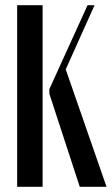

<svg xmlns="http://www.w3.org/2000/svg" viewBox="-20 -719 430 739"><path d="M144 0H46V-699H144ZM170 -358V-376L317 -699H344L233 -452L390 0H287Z"/></svg>

Font: Moniqa Narrow Heading
Style: Bold
Weight: 700
Width: 4
Designer: Rajesh Rajput
Foundry: Rajesh Rajput
Version: Version 1.000